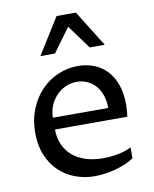

<svg xmlns="http://www.w3.org/2000/svg" viewBox="-88 -848 742 925"><g transform="rotate(-10 283.5 -386.0)"><path d="M494.1 -43.9Q475.6 -30.8 451.4 -20.8Q427.2 -10.7 401.4 -3.9Q375.5 2.9 349.4 6.3Q323.2 9.8 300.8 9.8Q251 9.8 206.1 -6.8Q161.1 -23.4 127.4 -55.7Q93.8 -87.9 73.7 -135.5Q53.7 -183.1 53.7 -245.1Q53.7 -309.1 75 -361.3Q96.2 -413.6 131.8 -450.4Q167.5 -487.3 214.1 -507.3Q260.7 -527.3 312 -527.3Q353.5 -527.3 389.4 -513.4Q425.3 -499.5 451.9 -471.7Q478.5 -443.8 493.7 -402.1Q508.8 -360.4 508.8 -304.7Q508.8 -293.5 507.8 -277.8Q506.8 -262.2 503.9 -245.1H150.4Q150.4 -203.1 165.3 -170.2Q180.2 -137.2 207.3 -114.5Q234.4 -91.8 272 -80.1Q309.6 -68.4 355 -68.4Q366.2 -68.4 382.3 -69.3Q398.4 -70.3 417 -73.2Q435.5 -76.2 455.6 -81.8Q475.6 -87.4 494.1 -96.7ZM420.9 -302.7Q420.9 -339.4 410.6 -367.4Q400.4 -395.5 382.8 -414.6Q365.2 -433.6 342 -443.4Q318.8 -453.1 292.5 -453.1Q263.2 -453.1 237.3 -441.2Q211.4 -429.2 192.1 -408.7Q172.9 -388.2 161.6 -360.8Q150.4 -333.5 150.4 -302.7ZM142.6 -605.5 252.9 -782.2H347.2L457.5 -605.5H383.8L298.8 -721.7L213.9 -605.5Z"/></g></svg>

Font: Proza Libre
Style: Regular
Weight: 400
Designer: Jasper de Waard
Foundry: Jasper de Waard
Version: Version 1.001; ttfautohint (v1.4.1.8-43bc)